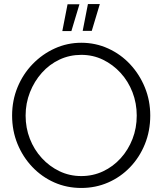

<svg xmlns="http://www.w3.org/2000/svg" viewBox="-20 -922 805 952"><path d="M725 -349Q725 -273 698.5 -207.5Q672 -142 625 -93Q578 -44 516 -17Q454 10 383 10Q311 10 249 -17.5Q187 -45 140 -94.5Q93 -144 66.5 -209Q40 -274 40 -349Q40 -424 67 -489.5Q94 -555 142 -604.5Q190 -654 252 -682Q314 -710 383 -710Q454 -710 516.5 -681.5Q579 -653 625.5 -603Q672 -553 698.5 -488Q725 -423 725 -349ZM658 -349Q658 -410 637 -464.5Q616 -519 578 -560.5Q540 -602 490.5 -626Q441 -650 383 -650Q325 -650 275 -626.5Q225 -603 187.5 -561Q150 -519 128.5 -464.5Q107 -410 107 -349Q107 -288 128 -234Q149 -180 187 -138.5Q225 -97 275 -73Q325 -49 383 -49Q441 -49 491 -72.5Q541 -96 578.5 -137.5Q616 -179 637 -233Q658 -287 658 -349ZM289 -768H334L374 -901H315ZM390 -769H435L475 -902H416Z"/></svg>

Font: Kulim Park Light
Style: Regular
Weight: 300
Designer: Noponies / Dale Sattler
Foundry: Noponies
Version: Version 1.000; ttfautohint (v1.8.3)